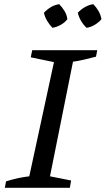

<svg xmlns="http://www.w3.org/2000/svg" viewBox="-20 -898 505 918"><path d="M3 0 9 -31Q38 -40 65.5 -46Q93 -52 120 -55L238 -601L127 -624L134 -658H445L439 -627Q404 -618 378 -612Q352 -606 329 -603L219 -55L320 -35L314 0ZM263 -878Q278 -863 289 -844.5Q300 -826 302 -806Q290 -790 270 -779Q250 -768 231 -765Q216 -780 205 -799Q194 -818 190 -837Q205 -853 223.5 -864Q242 -875 263 -878ZM426 -878Q441 -863 451.5 -844.5Q462 -826 465 -806Q451 -790 432.5 -779Q414 -768 394 -765Q379 -779 368 -797.5Q357 -816 352 -837Q367 -853 386 -864Q405 -875 426 -878Z"/></svg>

Font: Piazzolla Thin Medium
Style: Italic
Weight: 500
Italic angle: -11.3°
Version: Version 2.005